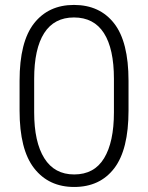

<svg xmlns="http://www.w3.org/2000/svg" viewBox="-20 -741 595 771"><path d="M496.1 -416.5V-296.9Q496.1 -140.1 438.7 -65.2Q381.3 9.8 277.8 9.8Q175.8 9.8 117.2 -65.2Q58.6 -140.1 58.6 -296.9V-416.5Q58.6 -573.2 116.7 -647.2Q174.8 -721.2 276.9 -721.2Q380.4 -721.2 438.2 -647.2Q496.1 -573.2 496.1 -416.5ZM437.5 -290V-424.3Q437.5 -545.4 397.2 -608.2Q356.9 -670.9 276.9 -670.9Q197.8 -670.9 157.5 -608.2Q117.2 -545.4 117.2 -424.3V-290Q117.2 -170.4 158 -105.5Q198.7 -40.5 277.8 -40.5Q358.4 -40.5 397.9 -105.5Q437.5 -170.4 437.5 -290Z"/></svg>

Font: Vazirmatn UI ExtraLight
Style: Regular
Weight: 200
Designer: Saber Rastikerdar
Foundry: Saber Rastikerdar
Version: Version 33.003